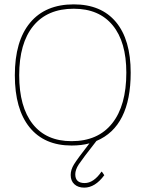

<svg xmlns="http://www.w3.org/2000/svg" viewBox="-20 -662 667 880"><path d="M366 198Q338 198 321 182.5Q304 167 304 140Q304 116 319 91.5Q334 67 390 -5Q354 5 308 5Q183 5 115.5 -78.5Q48 -162 48 -317Q48 -474 118 -558Q188 -642 318 -642Q444 -642 511.5 -561Q579 -480 579 -329Q579 -82 422 -16Q357 67 341 91.5Q325 116 325 137Q325 177 368 177Q409 177 445 125H447L458 141Q416 198 366 198ZM318 -622Q197 -622 132.5 -543Q68 -464 68 -317Q68 -172 130 -93.5Q192 -15 308 -15Q429 -15 494 -96.5Q559 -178 559 -329Q559 -470 496.5 -546Q434 -622 318 -622Z"/></svg>

Font: Alegreya Sans Thin
Style: Regular
Weight: 100
Designer: Juan Pablo del Peral
Foundry: Huerta Tipografica
Version: Version 2.007